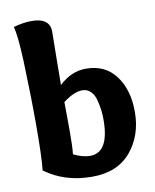

<svg xmlns="http://www.w3.org/2000/svg" viewBox="-84 -808 713 882"><g transform="rotate(-10 272.0 -366.5)"><path d="M206 -430Q264 -484 331 -484Q421 -484 470 -418.5Q519 -353 519 -250Q519 -140 456 -65Q393 10 275 10Q147 10 55 -58Q62 -118 62 -273Q62 -402 56 -568Q51 -691 39 -730Q86 -743 123 -743Q209 -743 209 -678Q209 -677 207 -533Q207 -507 206.5 -473Q206 -439 206 -430ZM208 -350Q208 -339 208.5 -291.5Q209 -244 209 -216Q209 -139 205 -107Q247 -86 282 -86Q371 -86 371 -240Q371 -262 368.5 -283Q366 -304 359.5 -330.5Q353 -357 337 -373Q321 -389 298 -389Q259 -389 208 -350Z"/></g></svg>

Font: Overlock Black
Style: Regular
Weight: 900
Designer: Dario Muhafara
Foundry: Dario Manuel Muhafara
Version: Version 1.002